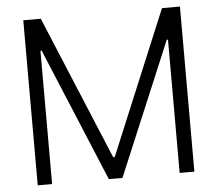

<svg xmlns="http://www.w3.org/2000/svg" viewBox="-52 -785 956 843"><g transform="rotate(-5 426.0 -364.0)"><path d="M80.6 -727.5H157.7L421.4 -94.2H428.2L691.9 -727.5H771V0H706.1V-587.4H700.7L454.1 0H394L149.4 -587.4H144V0H80.6Z"/></g></svg>

Font: Inter Tight Light
Style: Regular
Weight: 300
Designer: Rasmus Andersson
Foundry: rsms
Version: Version 3.004